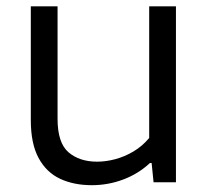

<svg xmlns="http://www.w3.org/2000/svg" viewBox="-20 -562 644 592"><path d="M263 9Q207.5 9 165.2 -10.8Q123 -30.5 99 -74.8Q75 -119 75 -191.5V-542.5H157.5V-195.5Q157.5 -121.5 191.2 -92.5Q225 -63.5 279.5 -63.5Q306.5 -63.5 335.5 -71.2Q364.5 -79 391.5 -95Q418.5 -111 440 -136.5V-542.5H522.5V0H453.5L447.5 -59.5H442.5Q406.5 -26 360 -8.5Q313.5 9 263 9Z"/></svg>

Font: Encode Sans SemiExpanded
Style: Regular
Weight: 400
Width: 6
Designer: Multiple Designers
Foundry: Impallari Type
Version: Version 3.002